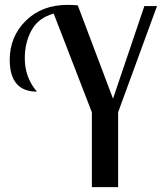

<svg xmlns="http://www.w3.org/2000/svg" viewBox="-20 -770 666 790"><path d="M20 -524Q20 -619 86 -684.5Q152 -750 259 -750Q274 -750 300 -748L445 -364L574 -745H626L466 -308V0H358V-308L201 -714Q138 -697 110 -646Q82 -595 82 -530Q82 -451 132 -393Q20 -393 20 -524Z"/></svg>

Font: Lobster Two
Style: Regular
Weight: 400
Designer: Pablo Impallari
Foundry: Pablo Impallari. www.impallari.com
Version: Version 1.006